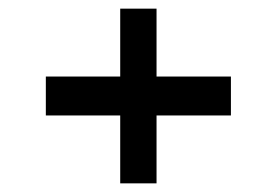

<svg xmlns="http://www.w3.org/2000/svg" viewBox="-20 -557 640 444"><path d="M86 -380V-290H258V-133H342V-290H514V-380H342V-537H258V-380Z"/></svg>

Font: LT Wave Mono Medium
Style: Regular
Weight: 500
Designer: Daniel Lyons
Version: Version 2.5 (Glyphs App)